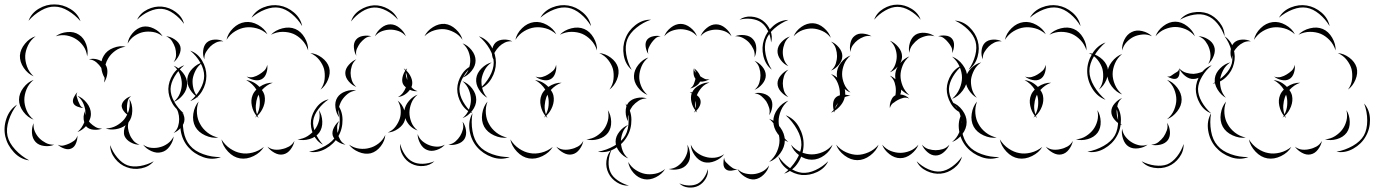

<svg xmlns="http://www.w3.org/2000/svg" viewBox="-92 -669 6213 868"><path d="M37 -575Q50 -610 84 -630Q118 -650 155 -649Q192 -649 226 -628.5Q260 -608 272 -573Q248 -601 216.5 -620Q185 -639 155 -639Q126 -640 93.5 -621.5Q61 -603 37 -575ZM528 -580Q542 -610 574.5 -626Q607 -642 640 -639Q674 -636 703 -614.5Q732 -593 740 -561Q721 -588 693.5 -607.5Q666 -627 639 -629Q613 -631 582.5 -617.5Q552 -604 528 -580ZM485 -472Q488 -497 507.5 -519.5Q527 -542 552 -548Q577 -553 603.5 -540Q630 -527 643 -505Q623 -521 599.5 -524.5Q576 -528 556 -524Q536 -520 516.5 -507Q497 -494 485 -472ZM160 -505Q181 -521 212 -524Q243 -527 265 -512Q287 -498 297.5 -469Q308 -440 302 -414Q299 -441 284.5 -461Q270 -481 252 -492Q234 -504 210 -508.5Q186 -513 160 -505ZM60 -324Q34 -335 15.5 -362Q-3 -389 -2 -418Q0 -446 21 -471.5Q42 -497 69 -505Q46 -488 34.5 -463.5Q23 -439 22 -417Q21 -394 30 -368.5Q39 -343 60 -324ZM659 -505Q678 -504 697.5 -491Q717 -478 723 -460Q728 -442 718 -420.5Q708 -399 693 -388Q704 -404 704 -421.5Q704 -439 700 -453Q695 -468 686 -482.5Q677 -497 659 -505ZM386 -310Q383 -302 378 -296Q381 -307 381 -317Q369 -337 366 -362Q366 -362 366 -362Q357 -376 343.5 -387.5Q330 -399 310 -401Q340 -408 367 -392Q370 -406 377 -417Q391 -441 420.5 -452.5Q450 -464 476 -458Q449 -454 428.5 -439Q408 -424 397 -405Q389 -392 385 -377L386 -375Q394 -362 393.5 -344Q393 -326 386 -310ZM768 -440Q802 -428 821.5 -395Q841 -362 841 -326Q841 -290 821.5 -257Q802 -224 768 -212Q796 -235 813.5 -266Q831 -297 831 -326Q831 -355 813.5 -386Q796 -417 768 -440ZM693 -372Q717 -363 735.5 -339.5Q754 -316 754 -290Q754 -264 735.5 -240.5Q717 -217 693 -208Q713 -225 721.5 -247Q730 -269 730 -290Q730 -311 721.5 -333Q713 -355 693 -372ZM60 -128Q33 -138 13.5 -164Q-6 -190 -6 -218Q-6 -246 13.5 -272Q33 -298 60 -308Q38 -290 28 -265.5Q18 -241 18 -218Q18 -195 28 -170.5Q38 -146 60 -128ZM285 -181Q273 -181 258 -187Q243 -193 239 -204Q235 -215 242 -229.5Q249 -244 258 -252Q252 -242 255 -232Q258 -222 261 -213Q265 -204 269.5 -194.5Q274 -185 285 -181ZM258 -236Q282 -227 300.5 -203.5Q319 -180 319 -154Q319 -137 310 -120Q313 -117 316 -113Q326 -103 339.5 -95Q353 -87 370 -88Q354 -81 332.5 -82.5Q311 -84 299 -96L297 -99Q280 -80 258 -72Q269 -81 276.5 -92.5Q284 -104 289 -116Q281 -143 293 -168Q292 -157 295 -148Q295 -151 295 -154Q295 -175 286.5 -197Q278 -219 258 -236ZM539 -15Q520 -14 499.5 -25Q479 -36 471 -54Q467 -65 468.5 -78Q470 -91 476 -103Q457 -89 432 -85Q407 -81 386 -88Q413 -89 434.5 -101Q456 -113 470 -130Q477 -139 483 -151Q473 -158 465.5 -169.5Q458 -181 458 -192Q460 -207 473.5 -219Q487 -231 501 -234Q489 -226 486 -214Q483 -202 482 -190Q482 -182 482 -173.5Q482 -165 486 -157Q492 -171 494 -187.5Q496 -204 493 -221Q507 -198 506 -167Q505 -136 489 -116Q485 -102 487 -88Q489 -74 494 -62Q499 -48 510 -34.5Q521 -21 539 -15ZM40 56Q0 51 -29.5 19Q-59 -13 -68 -52Q-77 -92 -63 -133Q-49 -174 -15 -196Q-40 -164 -52.5 -125Q-65 -86 -58 -54Q-51 -23 -23.5 7Q4 37 40 56ZM693 -192Q711 -185 726.5 -167.5Q742 -150 742 -130Q742 -110 726.5 -92.5Q711 -75 693 -68Q708 -81 713 -97.5Q718 -114 718 -130Q718 -146 713 -162.5Q708 -179 693 -192ZM153 -15Q134 -6 108.5 -9Q83 -12 69 -27Q54 -43 52.5 -68Q51 -93 60 -112Q58 -91 66 -73.5Q74 -56 86 -44Q98 -32 115 -23Q132 -14 153 -15ZM258 -56Q259 -41 252 -22.5Q245 -4 231 2Q217 9 198.5 2.5Q180 -4 169 -15Q183 -8 196.5 -11.5Q210 -15 221 -20Q232 -25 243 -33Q254 -41 258 -56ZM693 -52Q691 -30 675.5 -8Q660 14 638 19Q616 25 592 14Q568 3 555 -15Q573 -2 594 -0.5Q615 1 632 -4Q649 -8 666 -20Q683 -32 693 -52ZM603 60Q582 85 547 92Q512 99 481 87Q450 76 428 48Q406 20 406 -13Q417 18 438.5 43.5Q460 69 484 78Q509 87 541.5 81.5Q574 76 603 60Z M1045 -589Q1063 -621 1099 -635.5Q1135 -650 1171 -644Q1207 -638 1237 -612.5Q1267 -587 1274 -551Q1255 -583 1227 -606Q1199 -629 1170 -634Q1141 -639 1107 -626Q1073 -613 1045 -589ZM932 -489Q938 -518 962 -541.5Q986 -565 1016 -569Q1045 -573 1074.5 -556.5Q1104 -540 1117 -514Q1095 -534 1068.5 -541Q1042 -548 1019 -545Q995 -542 971.5 -528Q948 -514 932 -489ZM1133 -512Q1153 -533 1185 -541Q1217 -549 1243 -538Q1269 -527 1285.5 -498.5Q1302 -470 1301 -441Q1292 -469 1273.5 -488Q1255 -507 1234 -516Q1212 -525 1185.5 -525Q1159 -525 1133 -512ZM832 -401Q824 -418 826.5 -440.5Q829 -463 842 -476Q856 -489 878.5 -490Q901 -491 918 -482Q899 -484 884 -476.5Q869 -469 859 -459Q848 -448 839.5 -434Q831 -420 832 -401ZM1311 -429Q1338 -427 1363 -408.5Q1388 -390 1396 -364Q1403 -338 1391 -309Q1379 -280 1357 -264Q1373 -286 1375.5 -311Q1378 -336 1373 -357Q1367 -378 1351.5 -398Q1336 -418 1311 -429ZM805 -227Q783 -239 767.5 -264Q752 -289 755 -314Q758 -339 779 -360Q800 -381 825 -387Q804 -373 793 -352Q782 -331 779 -311Q777 -291 782.5 -268.5Q788 -246 805 -227ZM1116 -376Q1119 -359 1112.5 -339Q1106 -319 1091 -311Q1076 -303 1056 -307.5Q1036 -312 1023 -323Q1039 -317 1053.5 -321Q1068 -325 1079 -332Q1091 -339 1102 -349Q1113 -359 1116 -376ZM738 -157Q706 -169 687.5 -201Q669 -233 669 -267Q670 -301 689.5 -332Q709 -363 741 -374Q715 -353 697.5 -323.5Q680 -294 679 -267Q679 -239 695.5 -209.5Q712 -180 738 -157ZM1077 -135Q1073 -139 1069 -144Q1065 -140 1061 -137Q1064 -142 1067 -146Q1052 -165 1046.5 -191Q1041 -217 1050 -239Q1055 -252 1067 -264Q1059 -277 1047.5 -288Q1036 -299 1021 -307Q1055 -303 1081 -276Q1110 -296 1141 -295Q1126 -290 1114 -281.5Q1102 -273 1092 -262Q1101 -250 1104 -237Q1109 -213 1099.5 -188Q1090 -163 1072 -146Q1074 -141 1077 -135ZM1072 -230Q1066 -213 1064.5 -192.5Q1063 -172 1070 -152Q1080 -171 1082 -192Q1084 -213 1080 -231Q1079 -236 1077 -241Q1075 -235 1072 -230ZM895 -47Q866 -43 835.5 -57Q805 -71 791 -96Q777 -122 782 -155Q787 -188 806 -210Q796 -183 798.5 -155.5Q801 -128 813 -108Q824 -87 845.5 -70Q867 -53 895 -47ZM1430 -201Q1456 -171 1456.5 -128.5Q1457 -86 1437 -52Q1418 -18 1381 3Q1344 24 1305 17Q1344 10 1378.5 -9.5Q1413 -29 1429 -57Q1444 -84 1444 -124Q1444 -164 1430 -201ZM1350 -171Q1364 -149 1365 -119.5Q1366 -90 1351 -69Q1335 -48 1306.5 -40Q1278 -32 1253 -39Q1279 -41 1299 -54Q1319 -67 1331 -83Q1344 -100 1350 -123Q1356 -146 1350 -171ZM907 41Q868 56 827 41.5Q786 27 759 -4Q732 -35 725 -78.5Q718 -122 738 -157Q731 -117 738 -76.5Q745 -36 767 -11Q788 14 827 28Q866 42 907 41ZM1101 -5Q1086 21 1054.5 36.5Q1023 52 993 47Q963 42 939 16.5Q915 -9 909 -39Q925 -13 949 3Q973 19 997 23Q1021 28 1049.5 21Q1078 14 1101 -5ZM1239 -32Q1236 -13 1222 6Q1208 25 1188 29Q1169 33 1148.5 21.5Q1128 10 1117 -6Q1133 6 1150.5 7.5Q1168 9 1183 5Q1199 2 1214.5 -6.5Q1230 -15 1239 -32Z M1495 -572Q1505 -604 1535 -623.5Q1565 -643 1599 -645Q1632 -646 1663 -628.5Q1694 -611 1707 -580Q1685 -605 1655.5 -620.5Q1626 -636 1599 -635Q1572 -634 1544 -616.5Q1516 -599 1495 -572ZM1827 -505Q1839 -530 1865.5 -546.5Q1892 -563 1919 -561Q1946 -558 1969 -536.5Q1992 -515 1999 -489Q1984 -511 1961 -523Q1938 -535 1917 -537Q1895 -539 1870.5 -531.5Q1846 -524 1827 -505ZM1603 -505Q1611 -526 1631 -542.5Q1651 -559 1673 -559Q1695 -559 1715 -542.5Q1735 -526 1743 -505Q1729 -522 1710 -528.5Q1691 -535 1673 -535Q1655 -535 1636 -528.5Q1617 -522 1603 -505ZM1519 -417Q1510 -432 1508 -453.5Q1506 -475 1517 -489Q1528 -503 1549 -506.5Q1570 -510 1587 -505Q1569 -504 1557 -494.5Q1545 -485 1536 -474Q1528 -463 1521.5 -448.5Q1515 -434 1519 -417ZM2073 -505Q2109 -493 2129.5 -458.5Q2150 -424 2150 -386Q2150 -348 2129.5 -313.5Q2109 -279 2074 -266Q2103 -290 2121.5 -323Q2140 -356 2140 -386Q2140 -416 2121 -448.5Q2102 -481 2073 -505ZM1999 -473Q2022 -465 2040 -442.5Q2058 -420 2058 -395Q2058 -371 2040 -348.5Q2022 -326 1999 -318Q2018 -333 2026 -354.5Q2034 -376 2034 -395Q2034 -415 2026 -436Q2018 -457 1999 -473ZM1519 -276Q1500 -283 1484.5 -301Q1469 -319 1469 -339Q1469 -358 1485 -376Q1501 -394 1519 -401Q1504 -388 1498.5 -371Q1493 -354 1493 -339Q1493 -323 1498.5 -306Q1504 -289 1519 -276ZM1796 -257Q1779 -255 1761 -263Q1740 -235 1707 -230Q1721 -238 1729.5 -249.5Q1738 -261 1743 -274Q1734 -281 1730 -289Q1724 -302 1727.5 -319Q1731 -336 1740 -349Q1737 -355 1733 -360Q1738 -357 1742 -353Q1745 -357 1749 -360Q1746 -355 1745 -350Q1758 -338 1766 -320Q1774 -302 1771 -285Q1770 -280 1768 -275Q1780 -261 1796 -257ZM1743 -341Q1742 -333 1744 -324Q1746 -315 1749 -307Q1750 -325 1743 -341ZM1999 -302Q2024 -293 2042.5 -269Q2061 -245 2061 -218Q2061 -192 2042.5 -168Q2024 -144 1999 -135Q2019 -151 2028 -174Q2037 -197 2037 -218Q2037 -239 2028 -262Q2019 -285 1999 -302ZM1442 -138Q1428 -156 1424.5 -182.5Q1421 -209 1433 -228Q1445 -247 1470.5 -256Q1496 -265 1518 -260Q1495 -257 1479 -244Q1463 -231 1453 -215Q1444 -200 1439.5 -180Q1435 -160 1442 -138ZM1706 -214Q1727 -198 1736 -170Q1740 -193 1757 -213Q1774 -233 1796 -241Q1776 -225 1767.5 -202.5Q1759 -180 1759 -160Q1759 -139 1767.5 -117Q1776 -95 1796 -79Q1756 -93 1740 -135Q1739 -130 1738 -125Q1731 -103 1708 -87Q1685 -71 1661 -70Q1683 -79 1696 -96.5Q1709 -114 1715 -132Q1721 -150 1719.5 -172Q1718 -194 1706 -214ZM1368 -15Q1339 -30 1324.5 -61.5Q1310 -93 1314 -126Q1319 -158 1340.5 -185.5Q1362 -213 1394 -220Q1367 -202 1347.5 -176Q1328 -150 1324 -124Q1321 -99 1333.5 -69Q1346 -39 1368 -15ZM1470 -15Q1453 -17 1435 -28.5Q1417 -40 1412 -57Q1408 -74 1418 -93Q1428 -112 1442 -122Q1432 -108 1432 -92.5Q1432 -77 1435 -63Q1439 -50 1446.5 -36.5Q1454 -23 1470 -15ZM1999 -119Q2011 -104 2014.5 -81Q2018 -58 2008 -41Q1998 -25 1976 -18Q1954 -11 1935 -15Q1954 -18 1967 -29.5Q1980 -41 1988 -54Q1996 -67 2000.5 -83.5Q2005 -100 1999 -119ZM1919 -15Q1906 1 1882 9Q1858 17 1839 9Q1820 2 1808 -20Q1796 -42 1796 -63Q1803 -43 1817.5 -31Q1832 -19 1848 -13Q1863 -7 1882 -6Q1901 -5 1919 -15ZM1650 -59Q1648 -32 1629 -7.5Q1610 17 1584 24Q1558 30 1529.5 18Q1501 6 1486 -15Q1508 0 1532.5 3Q1557 6 1578 0Q1599 -5 1619 -20Q1639 -35 1650 -59ZM1872 60Q1852 79 1822.5 81.5Q1793 84 1768 71Q1744 59 1729 33.5Q1714 8 1717 -19Q1723 7 1738 29.5Q1753 52 1773 62Q1792 72 1819 71.5Q1846 71 1872 60Z M2351 -589Q2369 -621 2405 -635.5Q2441 -650 2477 -644Q2513 -638 2543 -612.5Q2573 -587 2580 -551Q2561 -583 2533 -606Q2505 -629 2476 -634Q2447 -639 2413 -626Q2379 -613 2351 -589ZM2238 -489Q2244 -518 2268 -541.5Q2292 -565 2322 -569Q2351 -573 2380.5 -556.5Q2410 -540 2423 -514Q2401 -534 2374.5 -541Q2348 -548 2325 -545Q2301 -542 2277.5 -528Q2254 -514 2238 -489ZM2439 -512Q2459 -533 2491 -541Q2523 -549 2549 -538Q2575 -527 2591.5 -498.5Q2608 -470 2607 -441Q2598 -469 2579.5 -488Q2561 -507 2540 -516Q2518 -525 2491.5 -525Q2465 -525 2439 -512ZM2138 -401Q2130 -418 2132.5 -440.5Q2135 -463 2148 -476Q2162 -489 2184.5 -490Q2207 -491 2224 -482Q2205 -484 2190 -476.5Q2175 -469 2165 -459Q2154 -448 2145.5 -434Q2137 -420 2138 -401ZM2617 -429Q2644 -427 2669 -408.5Q2694 -390 2702 -364Q2709 -338 2697 -309Q2685 -280 2663 -264Q2679 -286 2681.5 -311Q2684 -336 2679 -357Q2673 -378 2657.5 -398Q2642 -418 2617 -429ZM2111 -227Q2089 -239 2073.5 -264Q2058 -289 2061 -314Q2064 -339 2085 -360Q2106 -381 2131 -387Q2110 -373 2099 -352Q2088 -331 2085 -311Q2083 -291 2088.5 -268.5Q2094 -246 2111 -227ZM2422 -376Q2425 -359 2418.5 -339Q2412 -319 2397 -311Q2382 -303 2362 -307.5Q2342 -312 2329 -323Q2345 -317 2359.5 -321Q2374 -325 2385 -332Q2397 -339 2408 -349Q2419 -359 2422 -376ZM2044 -157Q2012 -169 1993.5 -201Q1975 -233 1975 -267Q1976 -301 1995.5 -332Q2015 -363 2047 -374Q2021 -353 2003.5 -323.5Q1986 -294 1985 -267Q1985 -239 2001.5 -209.5Q2018 -180 2044 -157ZM2383 -135Q2379 -139 2375 -144Q2371 -140 2367 -137Q2370 -142 2373 -146Q2358 -165 2352.5 -191Q2347 -217 2356 -239Q2361 -252 2373 -264Q2365 -277 2353.5 -288Q2342 -299 2327 -307Q2361 -303 2387 -276Q2416 -296 2447 -295Q2432 -290 2420 -281.5Q2408 -273 2398 -262Q2407 -250 2410 -237Q2415 -213 2405.5 -188Q2396 -163 2378 -146Q2380 -141 2383 -135ZM2378 -230Q2372 -213 2370.5 -192.5Q2369 -172 2376 -152Q2386 -171 2388 -192Q2390 -213 2386 -231Q2385 -236 2383 -241Q2381 -235 2378 -230ZM2201 -47Q2172 -43 2141.5 -57Q2111 -71 2097 -96Q2083 -122 2088 -155Q2093 -188 2112 -210Q2102 -183 2104.5 -155.5Q2107 -128 2119 -108Q2130 -87 2151.5 -70Q2173 -53 2201 -47ZM2736 -201Q2762 -171 2762.5 -128.5Q2763 -86 2743 -52Q2724 -18 2687 3Q2650 24 2611 17Q2650 10 2684.5 -9.5Q2719 -29 2735 -57Q2750 -84 2750 -124Q2750 -164 2736 -201ZM2656 -171Q2670 -149 2671 -119.5Q2672 -90 2657 -69Q2641 -48 2612.5 -40Q2584 -32 2559 -39Q2585 -41 2605 -54Q2625 -67 2637 -83Q2650 -100 2656 -123Q2662 -146 2656 -171ZM2213 41Q2174 56 2133 41.5Q2092 27 2065 -4Q2038 -35 2031 -78.5Q2024 -122 2044 -157Q2037 -117 2044 -76.5Q2051 -36 2073 -11Q2094 14 2133 28Q2172 42 2213 41ZM2407 -5Q2392 21 2360.5 36.5Q2329 52 2299 47Q2269 42 2245 16.5Q2221 -9 2215 -39Q2231 -13 2255 3Q2279 19 2303 23Q2327 28 2355.5 21Q2384 14 2407 -5ZM2545 -32Q2542 -13 2528 6Q2514 25 2494 29Q2475 33 2454.5 21.5Q2434 10 2423 -6Q2439 6 2456.5 7.5Q2474 9 2489 5Q2505 2 2520.5 -6.5Q2536 -15 2545 -32Z M3251 -580Q3274 -596 3304 -594Q3334 -592 3356 -576Q3379 -559 3390.5 -531.5Q3402 -504 3394 -477Q3392 -505 3380 -529.5Q3368 -554 3350 -567Q3332 -580 3305 -583.5Q3278 -587 3251 -580ZM2764 -353Q2735 -378 2728 -418.5Q2721 -459 2735 -494Q2748 -530 2780.5 -555.5Q2813 -581 2851 -580Q2815 -568 2785 -543.5Q2755 -519 2744 -491Q2733 -462 2739 -424Q2745 -386 2764 -353ZM2911 -505Q2919 -527 2940.5 -544Q2962 -561 2985 -561Q3008 -561 3029.5 -544Q3051 -527 3059 -505Q3044 -523 3024 -530Q3004 -537 2985 -537Q2966 -537 2946 -530Q2926 -523 2911 -505ZM3075 -505Q3083 -526 3103 -542.5Q3123 -559 3145 -559Q3167 -559 3187 -542.5Q3207 -526 3215 -505Q3201 -522 3182 -528.5Q3163 -535 3145 -535Q3127 -535 3108 -528.5Q3089 -522 3075 -505ZM3231 -505Q3250 -513 3274.5 -510Q3299 -507 3312 -492Q3326 -477 3327 -452.5Q3328 -428 3319 -410Q3322 -430 3314 -447Q3306 -464 3295 -476Q3284 -488 3267.5 -497Q3251 -506 3231 -505ZM2839 -425Q2830 -438 2827 -457Q2824 -476 2833 -489Q2842 -501 2861 -505Q2880 -509 2895 -505Q2880 -504 2870 -494.5Q2860 -485 2853 -475Q2846 -465 2840.5 -452.5Q2835 -440 2839 -425ZM2835 -240Q2810 -250 2791.5 -274.5Q2773 -299 2774 -326Q2775 -353 2794.5 -377Q2814 -401 2839 -409Q2818 -392 2808.5 -369.5Q2799 -347 2798 -325Q2797 -304 2806 -281Q2815 -258 2835 -240ZM3319 -394Q3338 -387 3354 -368Q3370 -349 3370 -328Q3370 -308 3354 -289Q3338 -270 3319 -263Q3335 -276 3340.5 -294Q3346 -312 3346 -328Q3346 -345 3340.5 -363Q3335 -381 3319 -394ZM3045 -360Q3054 -355 3062 -345Q3070 -335 3074 -324Q3083 -318 3093 -313Q3103 -308 3116 -312Q3108 -306 3096 -302.5Q3084 -299 3073 -300Q3067 -288 3053.5 -279.5Q3040 -271 3028 -269Q3040 -277 3044.5 -288.5Q3049 -300 3052 -312V-313Q3045 -322 3043.5 -335.5Q3042 -349 3045 -360Q3046 -349 3053 -340Q3052 -352 3045 -360ZM3060 -160Q3057 -163 3054 -167Q3049 -163 3045 -160Q3049 -165 3051 -171Q3039 -186 3034 -207.5Q3029 -229 3035 -247Q3031 -250 3026 -253Q3032 -252 3037 -251Q3046 -271 3069.5 -284Q3093 -297 3116 -296Q3094 -289 3080 -273Q3066 -257 3059 -240L3058 -239Q3073 -228 3075 -214Q3077 -203 3071.5 -190.5Q3066 -178 3056 -169Q3058 -165 3060 -160ZM3319 -247Q3337 -252 3359 -246Q3381 -240 3392 -224Q3402 -208 3399 -185.5Q3396 -163 3385 -148Q3390 -166 3385 -182Q3380 -198 3372 -211Q3363 -223 3350.5 -234Q3338 -245 3319 -247ZM2748 -120Q2737 -138 2736.5 -163Q2736 -188 2749 -205Q2763 -221 2787.5 -226Q2812 -231 2832 -224Q2811 -224 2795 -213.5Q2779 -203 2768 -190Q2758 -177 2751 -159Q2744 -141 2748 -120ZM3052 -210 3051 -212Q3049 -195 3053 -179Q3055 -187 3054 -194.5Q3053 -202 3052 -210ZM3460 -148Q3499 -133 3520.5 -94Q3542 -55 3541 -14Q3540 28 3516.5 65.5Q3493 103 3453 116Q3486 90 3508 54.5Q3530 19 3531 -14Q3532 -47 3511.5 -83.5Q3491 -120 3460 -148ZM3385 -132Q3414 -122 3435 -93.5Q3456 -65 3456 -34Q3456 -4 3435 24.5Q3414 53 3385 63Q3409 43 3420.5 16.5Q3432 -10 3432 -34Q3432 -59 3420.5 -85.5Q3409 -112 3385 -132ZM2748 47Q2726 39 2708.5 17Q2691 -5 2691 -29Q2691 -52 2708.5 -74Q2726 -96 2748 -104Q2730 -89 2722.5 -68.5Q2715 -48 2715 -29Q2715 -9 2722.5 11.5Q2730 32 2748 47ZM3015 -15Q3026 3 3027.5 29Q3029 55 3015 72Q3002 90 2977 95.5Q2952 101 2931 95Q2953 94 2969.5 83Q2986 72 2996 58Q3007 44 3013.5 25Q3020 6 3015 -15ZM3182 28Q3167 48 3140.5 59Q3114 70 3090 64Q3066 57 3049 33.5Q3032 10 3031 -15Q3041 8 3059.5 21.5Q3078 35 3097 40Q3116 46 3138.5 44Q3161 42 3182 28ZM2751 170Q2723 172 2697 155.5Q2671 139 2659 114Q2646 88 2649.5 58Q2653 28 2673 7Q2661 33 2659.5 61Q2658 89 2668 110Q2677 130 2700 146Q2723 162 2751 170ZM3242 95Q3231 101 3214.5 102.5Q3198 104 3189 96Q3179 88 3178.5 71.5Q3178 55 3182 44Q3182 56 3189.5 64Q3197 72 3204 78Q3212 85 3221 91Q3230 97 3242 95ZM2915 95Q2901 118 2873.5 132Q2846 146 2820 141Q2793 136 2772.5 113Q2752 90 2748 63Q2761 86 2782 99.5Q2803 113 2824 117Q2845 121 2869.5 116.5Q2894 112 2915 95ZM3385 79Q3380 101 3361 120Q3342 139 3319 142Q3297 144 3274.5 129.5Q3252 115 3242 95Q3258 111 3278.5 115.5Q3299 120 3317 118Q3335 116 3353.5 107Q3372 98 3385 79ZM3108 95Q3111 118 3098 139.5Q3085 161 3065 171Q3045 181 3020 178.5Q2995 176 2979 160Q3000 169 3022 169.5Q3044 170 3061 162Q3077 154 3090 135.5Q3103 117 3108 95Z M3860 -580Q3871 -611 3901.5 -629.5Q3932 -648 3965 -648Q3998 -648 4028.5 -629.5Q4059 -611 4070 -580Q4049 -605 4020.5 -621.5Q3992 -638 3965 -638Q3939 -638 3910 -621.5Q3881 -605 3860 -580ZM3397 -354Q3368 -377 3359 -416Q3350 -455 3362 -490Q3374 -526 3404 -552Q3434 -578 3472 -579Q3437 -565 3409 -540.5Q3381 -516 3371 -487Q3362 -459 3369.5 -422Q3377 -385 3397 -354ZM4225 -576Q4262 -573 4290 -546.5Q4318 -520 4328 -485Q4338 -450 4327.5 -412.5Q4317 -375 4287 -354Q4308 -384 4317 -419Q4326 -454 4318 -482Q4310 -510 4284 -535.5Q4258 -561 4225 -576ZM3496 -505Q3506 -530 3531 -547.5Q3556 -565 3583 -564Q3609 -563 3632.5 -543Q3656 -523 3664 -498Q3648 -519 3625.5 -529Q3603 -539 3582 -540Q3560 -541 3537 -533Q3514 -525 3496 -505ZM4019 -430Q4014 -451 4021.5 -475.5Q4029 -500 4047 -512Q4065 -523 4090.5 -520.5Q4116 -518 4133 -505Q4113 -511 4093.5 -506Q4074 -501 4060 -492Q4046 -482 4033.5 -466.5Q4021 -451 4019 -430ZM3753 -434Q3748 -451 3752.5 -473.5Q3757 -496 3772 -507Q3787 -519 3809.5 -517Q3832 -515 3848 -505Q3830 -509 3814 -503Q3798 -497 3786 -488Q3774 -479 3764 -465.5Q3754 -452 3753 -434ZM4149 -505Q4164 -510 4183 -508Q4202 -506 4212 -494Q4222 -482 4221 -462.5Q4220 -443 4212 -429Q4215 -445 4208.5 -457Q4202 -469 4194 -478Q4186 -488 4175 -496.5Q4164 -505 4149 -505ZM3472 -370Q3452 -378 3437 -398.5Q3422 -419 3423 -440Q3424 -461 3441.5 -479.5Q3459 -498 3479 -504Q3462 -491 3455 -473Q3448 -455 3447 -438Q3446 -421 3451.5 -402.5Q3457 -384 3472 -370ZM3931 -180Q3930 -187 3931 -196Q3933 -209 3939.5 -221.5Q3946 -234 3956 -238Q3958 -249 3958 -261Q3958 -278 3952.5 -295.5Q3947 -313 3931 -327Q3944 -322 3956 -311Q3955 -319 3955 -326Q3955 -347 3966 -368Q3951 -350 3931 -342Q3948 -357 3955 -376.5Q3962 -396 3962 -414Q3962 -432 3955 -451.5Q3948 -471 3931 -485Q3952 -477 3969 -456.5Q3986 -436 3986 -414Q3986 -399 3978 -384Q3996 -405 4019 -414Q3998 -396 3988.5 -372Q3979 -348 3979 -327Q3979 -305 3988.5 -281Q3998 -257 4019 -239Q3999 -247 3982 -264Q3982 -263 3982 -261Q3982 -252 3978 -242Q4002 -240 4019 -223Q4005 -230 3991.5 -226.5Q3978 -223 3967 -217Q3961 -214 3957 -211Q3951 -206 3944 -202Q3934 -193 3931 -180ZM3665 -481Q3684 -474 3700 -455Q3716 -436 3716 -416Q3716 -395 3700 -376Q3684 -357 3665 -350Q3681 -364 3686.5 -381.5Q3692 -399 3692 -416Q3692 -432 3686.5 -450Q3681 -468 3665 -481ZM3681 -160Q3679 -163 3678 -166Q3672 -162 3665 -160Q3671 -165 3677 -172Q3673 -186 3674.5 -202Q3676 -218 3686 -228Q3693 -235 3705 -238Q3705 -243 3705 -247Q3705 -269 3695.5 -293Q3686 -317 3665 -334Q3680 -329 3693 -318Q3691 -326 3691 -334Q3691 -361 3709.5 -385Q3728 -409 3753 -418Q3733 -401 3724 -378Q3715 -355 3715 -334Q3715 -313 3724 -290.5Q3733 -268 3753 -251Q3739 -256 3727 -267Q3729 -257 3729 -247Q3729 -244 3729 -241Q3742 -240 3753 -235Q3740 -236 3727 -230Q3723 -211 3710 -194.5Q3697 -178 3681 -168Q3680 -165 3681 -160ZM4212 -413Q4240 -403 4260.5 -375.5Q4281 -348 4281 -318Q4281 -288 4260.5 -260Q4240 -232 4212 -222Q4235 -242 4246 -268Q4257 -294 4257 -318Q4257 -342 4246 -368Q4235 -394 4212 -413ZM3472 -230Q3454 -237 3438.5 -254.5Q3423 -272 3423 -292Q3423 -311 3438.5 -329Q3454 -347 3472 -354Q3457 -341 3452 -324Q3447 -307 3447 -292Q3447 -276 3452 -259.5Q3457 -243 3472 -230ZM3472 -27Q3444 -37 3424 -64Q3404 -91 3404 -121Q3404 -150 3424 -177Q3444 -204 3472 -214Q3449 -195 3438.5 -169.5Q3428 -144 3428 -121Q3428 -97 3438.5 -71.5Q3449 -46 3472 -27ZM4212 -206Q4239 -197 4258.5 -171Q4278 -145 4278 -117Q4278 -88 4258.5 -62.5Q4239 -37 4212 -27Q4234 -45 4244 -69.5Q4254 -94 4254 -117Q4254 -139 4244 -163.5Q4234 -188 4212 -206ZM3697 -204Q3692 -198 3688.5 -192Q3685 -186 3683 -179Q3691 -190 3697 -204ZM3672 -15Q3662 13 3635 33Q3608 53 3578 53Q3548 53 3521 33Q3494 13 3484 -15Q3503 8 3528.5 18.5Q3554 29 3578 29Q3602 29 3627.5 18.5Q3653 8 3672 -15ZM3880 -15Q3870 13 3842 34Q3814 55 3784 55Q3754 55 3726 34Q3698 13 3688 -15Q3707 8 3733.5 19.5Q3760 31 3784 31Q3808 31 3834.5 19.5Q3861 8 3880 -15ZM4060 -15Q4051 9 4027.5 27.5Q4004 46 3978 46Q3952 46 3928.5 27.5Q3905 9 3896 -15Q3913 5 3935 13.5Q3957 22 3978 22Q3999 22 4021 13.5Q4043 5 4060 -15ZM4200 -15Q4193 3 4175.5 18.5Q4158 34 4138 34Q4118 34 4100.5 18.5Q4083 3 4076 -15Q4089 0 4105.5 5Q4122 10 4138 10Q4154 10 4170.5 5Q4187 0 4200 -15ZM3652 60Q3637 92 3602.5 108.5Q3568 125 3532 122Q3497 118 3466.5 95.5Q3436 73 3427 38Q3447 68 3476 88.5Q3505 109 3533 112Q3562 115 3594.5 100Q3627 85 3652 60ZM4257 39Q4249 70 4221 91.5Q4193 113 4161 116Q4129 119 4097.5 104Q4066 89 4052 60Q4075 83 4104.5 96Q4134 109 4160 106Q4186 103 4212 84.5Q4238 66 4257 39Z M4564 -589Q4582 -621 4618 -635.5Q4654 -650 4690 -644Q4726 -638 4756 -612.5Q4786 -587 4793 -551Q4774 -583 4746 -606Q4718 -629 4689 -634Q4660 -639 4626 -626Q4592 -613 4564 -589ZM4451 -489Q4457 -518 4481 -541.5Q4505 -565 4535 -569Q4564 -573 4593.5 -556.5Q4623 -540 4636 -514Q4614 -534 4587.5 -541Q4561 -548 4538 -545Q4514 -542 4490.5 -528Q4467 -514 4451 -489ZM4652 -512Q4672 -533 4704 -541Q4736 -549 4762 -538Q4788 -527 4804.5 -498.5Q4821 -470 4820 -441Q4811 -469 4792.5 -488Q4774 -507 4753 -516Q4731 -525 4704.5 -525Q4678 -525 4652 -512ZM4351 -401Q4343 -418 4345.5 -440.5Q4348 -463 4361 -476Q4375 -489 4397.5 -490Q4420 -491 4437 -482Q4418 -484 4403 -476.5Q4388 -469 4378 -459Q4367 -448 4358.5 -434Q4350 -420 4351 -401ZM4830 -429Q4857 -427 4882 -408.5Q4907 -390 4915 -364Q4922 -338 4910 -309Q4898 -280 4876 -264Q4892 -286 4894.5 -311Q4897 -336 4892 -357Q4886 -378 4870.5 -398Q4855 -418 4830 -429ZM4324 -227Q4302 -239 4286.5 -264Q4271 -289 4274 -314Q4277 -339 4298 -360Q4319 -381 4344 -387Q4323 -373 4312 -352Q4301 -331 4298 -311Q4296 -291 4301.5 -268.5Q4307 -246 4324 -227ZM4635 -376Q4638 -359 4631.5 -339Q4625 -319 4610 -311Q4595 -303 4575 -307.5Q4555 -312 4542 -323Q4558 -317 4572.5 -321Q4587 -325 4598 -332Q4610 -339 4621 -349Q4632 -359 4635 -376ZM4257 -157Q4225 -169 4206.5 -201Q4188 -233 4188 -267Q4189 -301 4208.5 -332Q4228 -363 4260 -374Q4234 -353 4216.5 -323.5Q4199 -294 4198 -267Q4198 -239 4214.5 -209.5Q4231 -180 4257 -157ZM4596 -135Q4592 -139 4588 -144Q4584 -140 4580 -137Q4583 -142 4586 -146Q4571 -165 4565.5 -191Q4560 -217 4569 -239Q4574 -252 4586 -264Q4578 -277 4566.5 -288Q4555 -299 4540 -307Q4574 -303 4600 -276Q4629 -296 4660 -295Q4645 -290 4633 -281.5Q4621 -273 4611 -262Q4620 -250 4623 -237Q4628 -213 4618.5 -188Q4609 -163 4591 -146Q4593 -141 4596 -135ZM4591 -230Q4585 -213 4583.5 -192.5Q4582 -172 4589 -152Q4599 -171 4601 -192Q4603 -213 4599 -231Q4598 -236 4596 -241Q4594 -235 4591 -230ZM4414 -47Q4385 -43 4354.5 -57Q4324 -71 4310 -96Q4296 -122 4301 -155Q4306 -188 4325 -210Q4315 -183 4317.5 -155.5Q4320 -128 4332 -108Q4343 -87 4364.5 -70Q4386 -53 4414 -47ZM4949 -201Q4975 -171 4975.5 -128.5Q4976 -86 4956 -52Q4937 -18 4900 3Q4863 24 4824 17Q4863 10 4897.5 -9.5Q4932 -29 4948 -57Q4963 -84 4963 -124Q4963 -164 4949 -201ZM4869 -171Q4883 -149 4884 -119.5Q4885 -90 4870 -69Q4854 -48 4825.5 -40Q4797 -32 4772 -39Q4798 -41 4818 -54Q4838 -67 4850 -83Q4863 -100 4869 -123Q4875 -146 4869 -171ZM4426 41Q4387 56 4346 41.5Q4305 27 4278 -4Q4251 -35 4244 -78.5Q4237 -122 4257 -157Q4250 -117 4257 -76.5Q4264 -36 4286 -11Q4307 14 4346 28Q4385 42 4426 41ZM4620 -5Q4605 21 4573.5 36.5Q4542 52 4512 47Q4482 42 4458 16.5Q4434 -9 4428 -39Q4444 -13 4468 3Q4492 19 4516 23Q4540 28 4568.5 21Q4597 14 4620 -5ZM4758 -32Q4755 -13 4741 6Q4727 25 4707 29Q4688 33 4667.5 21.5Q4647 10 4636 -6Q4652 6 4669.5 7.5Q4687 9 4702 5Q4718 2 4733.5 -6.5Q4749 -15 4758 -32Z M5243 -580Q5265 -606 5300.5 -612.5Q5336 -619 5368 -608Q5399 -596 5421.5 -567.5Q5444 -539 5444 -505Q5433 -537 5411.5 -563Q5390 -589 5364 -598Q5339 -608 5305.5 -602.5Q5272 -597 5243 -580ZM5132 -505Q5141 -531 5167 -551Q5193 -571 5221 -571Q5249 -571 5275 -551Q5301 -531 5310 -505Q5292 -527 5268 -537Q5244 -547 5221 -547Q5199 -547 5174.5 -537Q5150 -527 5132 -505ZM4981 -441Q4979 -465 4991 -489.5Q5003 -514 5024 -524Q5045 -535 5072 -528.5Q5099 -522 5116 -505Q5095 -515 5073 -513Q5051 -511 5034 -503Q5017 -495 5002 -479.5Q4987 -464 4981 -441ZM5444 -505Q5473 -486 5484 -450Q5495 -414 5486 -381Q5478 -347 5451.5 -321Q5425 -295 5390 -291Q5421 -306 5445.5 -331Q5470 -356 5477 -383Q5483 -410 5474 -443.5Q5465 -477 5444 -505ZM5326 -505Q5347 -505 5368.5 -492Q5390 -479 5397 -459Q5404 -440 5395 -416.5Q5386 -393 5370 -380Q5381 -398 5380.5 -417Q5380 -436 5374 -452Q5369 -467 5357.5 -482.5Q5346 -498 5326 -505ZM4906 -218Q4868 -232 4845.5 -269.5Q4823 -307 4823 -348Q4823 -388 4845.5 -425.5Q4868 -463 4906 -477Q4875 -451 4854 -415.5Q4833 -380 4833 -348Q4833 -315 4854 -279.5Q4875 -244 4906 -218ZM4981 -242Q4954 -252 4934 -278.5Q4914 -305 4914 -334Q4914 -363 4934 -389Q4954 -415 4981 -425Q4959 -407 4948.5 -382Q4938 -357 4938 -334Q4938 -311 4948.5 -286Q4959 -261 4981 -242ZM5367 -363Q5360 -344 5342 -328Q5324 -312 5304 -312Q5284 -311 5265.5 -326Q5247 -341 5239 -360Q5253 -345 5270.5 -340Q5288 -335 5304 -335Q5320 -336 5337 -342Q5354 -348 5367 -363ZM5239 -360Q5242 -350 5240 -335.5Q5238 -321 5229 -315Q5220 -310 5206 -314Q5192 -318 5184 -324Q5194 -321 5201.5 -326Q5209 -331 5216 -336Q5223 -340 5230.5 -345Q5238 -350 5239 -360ZM5184 -308Q5210 -299 5230 -273Q5250 -247 5250 -219Q5250 -191 5230 -165.5Q5210 -140 5184 -130Q5206 -148 5216 -172.5Q5226 -197 5226 -219Q5226 -242 5216 -266Q5206 -290 5184 -308ZM4981 -103Q4963 -109 4947.5 -127Q4932 -145 4932 -164Q4932 -184 4947.5 -201.5Q4963 -219 4981 -226Q4966 -214 4961 -197Q4956 -180 4956 -164Q4956 -149 4961 -132Q4966 -115 4981 -103ZM5184 -114Q5195 -98 5197 -75Q5199 -52 5188 -36Q5176 -20 5153.5 -15Q5131 -10 5112 -15Q5132 -16 5145.5 -27Q5159 -38 5168 -50Q5177 -63 5183 -79.5Q5189 -96 5184 -114ZM5096 -15Q5080 -2 5054.5 1.5Q5029 5 5011 -6Q4993 -17 4985 -41.5Q4977 -66 4981 -87Q4984 -66 4996.5 -50.5Q5009 -35 5024 -26Q5038 -17 5057 -12.5Q5076 -8 5096 -15ZM5259 -18Q5260 15 5239.5 43Q5219 71 5189 83Q5159 95 5124.5 89.5Q5090 84 5069 60Q5097 75 5129 79Q5161 83 5185 74Q5209 64 5229 38.5Q5249 13 5259 -18Z M5690 -589Q5708 -621 5744 -635.5Q5780 -650 5816 -644Q5852 -638 5882 -612.5Q5912 -587 5919 -551Q5900 -583 5872 -606Q5844 -629 5815 -634Q5786 -639 5752 -626Q5718 -613 5690 -589ZM5577 -489Q5583 -518 5607 -541.5Q5631 -565 5661 -569Q5690 -573 5719.5 -556.5Q5749 -540 5762 -514Q5740 -534 5713.5 -541Q5687 -548 5664 -545Q5640 -542 5616.5 -528Q5593 -514 5577 -489ZM5778 -512Q5798 -533 5830 -541Q5862 -549 5888 -538Q5914 -527 5930.5 -498.5Q5947 -470 5946 -441Q5937 -469 5918.5 -488Q5900 -507 5879 -516Q5857 -525 5830.5 -525Q5804 -525 5778 -512ZM5477 -401Q5469 -418 5471.5 -440.5Q5474 -463 5487 -476Q5501 -489 5523.5 -490Q5546 -491 5563 -482Q5544 -484 5529 -476.5Q5514 -469 5504 -459Q5493 -448 5484.5 -434Q5476 -420 5477 -401ZM5956 -429Q5983 -427 6008 -408.5Q6033 -390 6041 -364Q6048 -338 6036 -309Q6024 -280 6002 -264Q6018 -286 6020.5 -311Q6023 -336 6018 -357Q6012 -378 5996.5 -398Q5981 -418 5956 -429ZM5450 -227Q5428 -239 5412.5 -264Q5397 -289 5400 -314Q5403 -339 5424 -360Q5445 -381 5470 -387Q5449 -373 5438 -352Q5427 -331 5424 -311Q5422 -291 5427.5 -268.5Q5433 -246 5450 -227ZM5761 -376Q5764 -359 5757.5 -339Q5751 -319 5736 -311Q5721 -303 5701 -307.5Q5681 -312 5668 -323Q5684 -317 5698.5 -321Q5713 -325 5724 -332Q5736 -339 5747 -349Q5758 -359 5761 -376ZM5383 -157Q5351 -169 5332.5 -201Q5314 -233 5314 -267Q5315 -301 5334.5 -332Q5354 -363 5386 -374Q5360 -353 5342.5 -323.5Q5325 -294 5324 -267Q5324 -239 5340.5 -209.5Q5357 -180 5383 -157ZM5722 -135Q5718 -139 5714 -144Q5710 -140 5706 -137Q5709 -142 5712 -146Q5697 -165 5691.5 -191Q5686 -217 5695 -239Q5700 -252 5712 -264Q5704 -277 5692.5 -288Q5681 -299 5666 -307Q5700 -303 5726 -276Q5755 -296 5786 -295Q5771 -290 5759 -281.5Q5747 -273 5737 -262Q5746 -250 5749 -237Q5754 -213 5744.5 -188Q5735 -163 5717 -146Q5719 -141 5722 -135ZM5717 -230Q5711 -213 5709.5 -192.5Q5708 -172 5715 -152Q5725 -171 5727 -192Q5729 -213 5725 -231Q5724 -236 5722 -241Q5720 -235 5717 -230ZM5540 -47Q5511 -43 5480.5 -57Q5450 -71 5436 -96Q5422 -122 5427 -155Q5432 -188 5451 -210Q5441 -183 5443.5 -155.5Q5446 -128 5458 -108Q5469 -87 5490.5 -70Q5512 -53 5540 -47ZM6075 -201Q6101 -171 6101.5 -128.5Q6102 -86 6082 -52Q6063 -18 6026 3Q5989 24 5950 17Q5989 10 6023.5 -9.5Q6058 -29 6074 -57Q6089 -84 6089 -124Q6089 -164 6075 -201ZM5995 -171Q6009 -149 6010 -119.5Q6011 -90 5996 -69Q5980 -48 5951.5 -40Q5923 -32 5898 -39Q5924 -41 5944 -54Q5964 -67 5976 -83Q5989 -100 5995 -123Q6001 -146 5995 -171ZM5552 41Q5513 56 5472 41.5Q5431 27 5404 -4Q5377 -35 5370 -78.5Q5363 -122 5383 -157Q5376 -117 5383 -76.5Q5390 -36 5412 -11Q5433 14 5472 28Q5511 42 5552 41ZM5746 -5Q5731 21 5699.5 36.5Q5668 52 5638 47Q5608 42 5584 16.5Q5560 -9 5554 -39Q5570 -13 5594 3Q5618 19 5642 23Q5666 28 5694.5 21Q5723 14 5746 -5ZM5884 -32Q5881 -13 5867 6Q5853 25 5833 29Q5814 33 5793.5 21.5Q5773 10 5762 -6Q5778 6 5795.5 7.5Q5813 9 5828 5Q5844 2 5859.5 -6.5Q5875 -15 5884 -32Z"/></svg>

Font: Rubik Puddles
Style: Regular
Weight: 400
Designer: Hubert and Fischer, NaN
Foundry: Hubert and Fischer, NaN
Version: Version 2.200